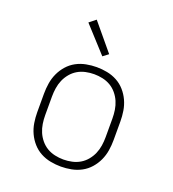

<svg xmlns="http://www.w3.org/2000/svg" viewBox="-138 -859 876 973"><g transform="rotate(20 300.0 -373.0)"><path d="M300 8Q272 8 243.5 2.5Q215 -3 190 -16.5Q165 -30 146 -51.5Q127 -73 115 -99Q103 -125 98.5 -153.5Q94 -182 94 -210V-310Q94 -338 98.5 -366.5Q103 -395 115 -421Q127 -447 146 -468.5Q165 -490 190 -503.5Q215 -517 243.5 -522.5Q272 -528 300 -528Q328 -528 356.5 -522.5Q385 -517 410 -503.5Q435 -490 454 -468.5Q473 -447 485 -421Q497 -395 501.5 -366.5Q506 -338 506 -310V-210Q506 -182 501.5 -153.5Q497 -125 485 -99Q473 -73 454 -51.5Q435 -30 410 -16.5Q385 -3 356.5 2.5Q328 8 300 8ZM300 -30Q323 -30 346 -35Q369 -40 388.5 -51.5Q408 -63 423 -81Q438 -99 447 -120Q456 -141 459.5 -164Q463 -187 463 -210V-310Q463 -333 459.5 -356Q456 -379 447 -400Q438 -421 423 -439Q408 -457 388.5 -468.5Q369 -480 346 -485Q323 -490 300 -490Q277 -490 254 -485Q231 -480 211.5 -468.5Q192 -457 177 -439Q162 -421 153 -400Q144 -379 140.5 -356Q137 -333 137 -310V-210Q137 -187 140.5 -164Q144 -141 153 -120Q162 -99 177 -81Q192 -63 211.5 -51.5Q231 -40 254 -35Q277 -30 300 -30ZM307 -589 182 -726 217 -754 336 -611Z"/></g></svg>

Font: Iosevka Etoile Extralight
Style: Regular
Weight: 200
Designer: Belleve Invis
Foundry: Belleve Invis
Version: Version 22.1.2; ttfautohint (v1.8.4)